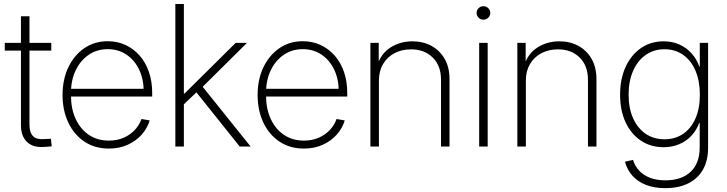

<svg xmlns="http://www.w3.org/2000/svg" viewBox="-20 -748 3710 980"><path d="M241.7 -529.3V-489.7H4.4V-529.3ZM86.9 -665H130.4V-111.3Q130.4 -71.3 148.9 -53Q167.5 -34.7 205.1 -38.1Q213.4 -38.1 222.4 -38.8Q231.4 -39.6 239.7 -40L244.1 -1Q234.9 0 224.6 0.7Q214.4 1.5 204.6 2Q147.9 5.9 117.4 -23.9Q86.9 -53.7 86.9 -108.4Z M535.6 10.3Q464.4 10.3 411.1 -25.1Q357.9 -60.5 328.6 -122.6Q299.3 -184.6 299.3 -263.2Q299.3 -342.8 328.9 -404.5Q358.4 -466.3 410.4 -502Q462.4 -537.6 529.8 -537.6Q578.6 -537.6 620.1 -518.6Q661.6 -499.5 692.4 -464.6Q723.1 -429.7 740 -381.3Q756.8 -333 756.8 -273.4V-255.4H323.7V-294.9H732.4L713.4 -281.7Q713.4 -343.8 690.2 -392.6Q667 -441.4 625.5 -469.2Q584 -497.1 529.8 -497.1Q475.1 -497.1 432.9 -468.3Q390.6 -439.5 366.5 -389.4Q342.3 -339.4 342.3 -274.9V-259.8Q342.3 -193.4 366 -141.6Q389.6 -89.8 433.1 -60.1Q476.6 -30.3 535.6 -30.3Q578.6 -30.3 612.3 -45.4Q646 -60.5 668.9 -85.7Q691.9 -110.8 702.1 -140.6L744.1 -133.3Q732.4 -93.8 703.4 -61Q674.3 -28.3 631.6 -9Q588.9 10.3 535.6 10.3Z M912.6 -210V-270.5H921.9L1183.1 -529.3H1240.7L1002.9 -293.5L998 -291.5ZM875 0V-727.5H918.5V0ZM1203.6 0 974.1 -287.1 1005.4 -316.4 1259.3 0Z M1531.2 10.3Q1460 10.3 1406.7 -25.1Q1353.5 -60.5 1324.2 -122.6Q1294.9 -184.6 1294.9 -263.2Q1294.9 -342.8 1324.5 -404.5Q1354 -466.3 1406 -502Q1458 -537.6 1525.4 -537.6Q1574.2 -537.6 1615.7 -518.6Q1657.2 -499.5 1688 -464.6Q1718.8 -429.7 1735.6 -381.3Q1752.4 -333 1752.4 -273.4V-255.4H1319.3V-294.9H1728L1709 -281.7Q1709 -343.8 1685.8 -392.6Q1662.6 -441.4 1621.1 -469.2Q1579.6 -497.1 1525.4 -497.1Q1470.7 -497.1 1428.5 -468.3Q1386.2 -439.5 1362.1 -389.4Q1337.9 -339.4 1337.9 -274.9V-259.8Q1337.9 -193.4 1361.6 -141.6Q1385.3 -89.8 1428.7 -60.1Q1472.2 -30.3 1531.2 -30.3Q1574.2 -30.3 1607.9 -45.4Q1641.6 -60.5 1664.6 -85.7Q1687.5 -110.8 1697.8 -140.6L1739.7 -133.3Q1728 -93.8 1699 -61Q1669.9 -28.3 1627.2 -9Q1584.5 10.3 1531.2 10.3Z M1914.1 -337.4V0H1870.6V-529.3H1913.1V-408.2H1903.3Q1923.3 -474.1 1973.1 -505.6Q2022.9 -537.1 2085 -537.1Q2140.1 -537.1 2182.6 -513.7Q2225.1 -490.2 2249.8 -447.3Q2274.4 -404.3 2274.4 -343.8V0H2231V-341.3Q2231 -412.6 2188.7 -454.3Q2146.5 -496.1 2078.1 -496.1Q2031.2 -496.1 1994.1 -476.8Q1957 -457.5 1935.5 -421.6Q1914.1 -385.7 1914.1 -337.4Z M2425.8 0V-529.3H2469.2V0ZM2447.3 -647.5Q2433.1 -647.5 2422.9 -657.7Q2412.6 -668 2412.6 -682.1Q2412.6 -696.3 2422.9 -706.3Q2433.1 -716.3 2447.3 -716.3Q2461.9 -716.3 2472.2 -706.3Q2482.4 -696.3 2482.4 -682.1Q2482.4 -668 2472.2 -657.7Q2461.9 -647.5 2447.3 -647.5Z M2664.1 -337.4V0H2620.6V-529.3H2663.1V-408.2H2653.3Q2673.3 -474.1 2723.1 -505.6Q2772.9 -537.1 2835 -537.1Q2890.1 -537.1 2932.6 -513.7Q2975.1 -490.2 2999.8 -447.3Q3024.4 -404.3 3024.4 -343.8V0H2981V-341.3Q2981 -412.6 2938.7 -454.3Q2896.5 -496.1 2828.1 -496.1Q2781.2 -496.1 2744.1 -476.8Q2707 -457.5 2685.5 -421.6Q2664.1 -385.7 2664.1 -337.4Z M3376.5 212.4Q3320.3 212.4 3278.1 196Q3235.8 179.7 3208.5 149.4Q3181.2 119.1 3169.9 77.6L3210.9 67.9Q3220.7 99.6 3242.4 123Q3264.2 146.5 3297.6 159.4Q3331.1 172.4 3376.5 172.4Q3459 172.4 3505.1 128.9Q3551.3 85.4 3551.3 4.9V-120.6H3548.8Q3535.6 -84 3509.8 -55.9Q3483.9 -27.8 3447.5 -12.2Q3411.1 3.4 3366.7 3.4Q3301.8 3.4 3251.7 -29.8Q3201.7 -63 3173.3 -123.3Q3145 -183.6 3145 -264.6Q3145 -345.2 3173.3 -406.7Q3201.7 -468.3 3251.7 -502.7Q3301.8 -537.1 3367.2 -537.1Q3412.6 -537.1 3449 -520.3Q3485.4 -503.4 3511.2 -474.1Q3537.1 -444.8 3549.3 -408.2H3551.8V-529.3H3594.2V5.4Q3594.2 73.2 3567.1 119.4Q3540 165.5 3491 189Q3441.9 212.4 3376.5 212.4ZM3371.6 -37.1Q3426.3 -37.1 3467 -64.9Q3507.8 -92.8 3530 -143.8Q3552.2 -194.8 3552.2 -264.6Q3552.2 -333.5 3530.3 -386Q3508.3 -438.5 3467.5 -467.5Q3426.8 -496.6 3371.6 -496.6Q3316.9 -496.6 3275.6 -467.5Q3234.4 -438.5 3211.4 -386.2Q3188.5 -334 3188.5 -264.6Q3188.5 -195.3 3211.7 -144Q3234.9 -92.8 3275.9 -64.9Q3316.9 -37.1 3371.6 -37.1Z"/></svg>

Font: Inter 24pt ExtraLight
Style: Regular
Weight: 250
Designer: Rasmus Andersson
Foundry: rsms
Version: Version 4.001;git-66647c0bb